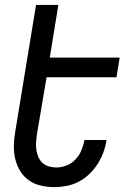

<svg xmlns="http://www.w3.org/2000/svg" viewBox="-20 -755 540 783"><path d="M202 8Q174 8 147 2Q120 -4 98.5 -19Q77 -34 63 -56.5Q49 -79 42.5 -105.5Q36 -132 36.5 -160.5Q37 -189 42 -217L127 -735H218L183 -520H468L455 -440H170L130 -204Q128 -188 127 -172.5Q126 -157 128.5 -142Q131 -127 137 -113.5Q143 -100 153.5 -90.5Q164 -81 179 -76.5Q194 -72 210 -72Q230 -72 251 -80Q272 -88 287.5 -104.5Q303 -121 311.5 -141Q320 -161 324 -182V-184H414V-181Q410 -156 401 -132Q392 -108 377.5 -85.5Q363 -63 343.5 -44.5Q324 -26 301 -14Q278 -2 252.5 3Q227 8 202 8Z"/></svg>

Font: Iosevka Term Curly Md Obl
Style: Regular
Weight: 500
Italic angle: -9°
Designer: Belleve Invis
Foundry: Belleve Invis
Version: Version 32.3.0